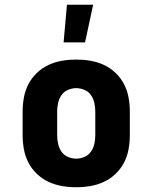

<svg xmlns="http://www.w3.org/2000/svg" viewBox="-20 -778 640 806"><path d="M300 8Q270 8 240.5 3Q211 -2 184 -14.5Q157 -27 135 -48Q113 -69 99.5 -95Q86 -121 80.5 -150.5Q75 -180 75 -210V-310Q75 -340 80.5 -369.5Q86 -399 99.5 -425Q113 -451 135 -472Q157 -493 184 -505.5Q211 -518 240.5 -523Q270 -528 300 -528Q330 -528 359.5 -523Q389 -518 416 -505.5Q443 -493 465 -472Q487 -451 500.5 -425Q514 -399 519.5 -369.5Q525 -340 525 -310V-210Q525 -180 519.5 -150.5Q514 -121 500.5 -95Q487 -69 465 -48Q443 -27 416 -14.5Q389 -2 359.5 3Q330 8 300 8ZM300 -112Q318 -112 335 -119.5Q352 -127 362 -141.5Q372 -156 376 -174Q380 -192 380 -210V-310Q380 -328 376 -346Q372 -364 362 -378.5Q352 -393 335 -400.5Q318 -408 300 -408Q282 -408 265 -400.5Q248 -393 238 -378.5Q228 -364 224 -346Q220 -328 220 -310V-210Q220 -192 224 -174Q228 -156 238 -141.5Q248 -127 265 -119.5Q282 -112 300 -112ZM247 -600 261 -758H371L337 -600Z"/></svg>

Font: Iosevka Etoile Heavy
Style: Regular
Weight: 900
Designer: Belleve Invis
Foundry: Belleve Invis
Version: Version 22.1.2; ttfautohint (v1.8.4)